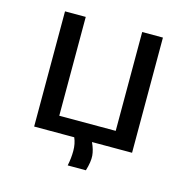

<svg xmlns="http://www.w3.org/2000/svg" viewBox="-95 -592 794 805"><g transform="rotate(15 302.5 -189.5)"><path d="M90 -500H180V-71H425V-500H515V0H341Q355 30 357 55.5Q359 81 347 121H268Q275 88 275 56.5Q275 25 264 0H90Z"/></g></svg>

Font: Moderustic
Style: Regular
Weight: 400
Designer: Tural Alisoy
Foundry: TAFT Foundry
Version: Version 2.120